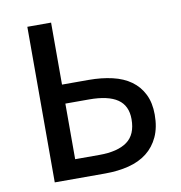

<svg xmlns="http://www.w3.org/2000/svg" viewBox="-75 -725 751 796"><g transform="rotate(-10 300.0 -327.5)"><path d="M92 0V-655H192V-394H304Q358 -394 403.5 -383.5Q449 -373 481 -350Q513 -327 531 -291Q549 -255 549 -205Q549 -151 531 -112Q513 -73 481 -48Q449 -23 404 -11.5Q359 0 304 0ZM192 -80H294Q371 -80 411 -109Q451 -138 451 -203Q451 -260 411.5 -287Q372 -314 292 -314H192Z"/></g></svg>

Font: Source Code Pro Medium
Style: Regular
Weight: 500
Monospace: yes
Designer: Paul D. Hunt, Teo Tuominen
Foundry: Adobe Systems Incorporated
Version: Version 2.030;PS 1.000;hotconv 16.6.51;makeotf.lib2.5.65220